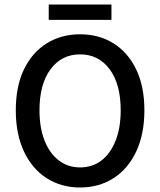

<svg xmlns="http://www.w3.org/2000/svg" viewBox="-20 -819 710 851"><path d="M335 12Q251 12 186.5 -29.5Q122 -71 86 -148Q50 -225 50 -330Q50 -436 86 -511Q122 -586 186.5 -626.5Q251 -667 335 -667Q419 -667 483.5 -626.5Q548 -586 584 -510.5Q620 -435 620 -330Q620 -225 584 -148Q548 -71 483.5 -29.5Q419 12 335 12ZM335 -77Q390 -77 430 -108Q470 -139 492.5 -196Q515 -253 515 -330Q515 -446 466 -512Q417 -578 335 -578Q253 -578 204 -512Q155 -446 155 -330Q155 -253 177.5 -196Q200 -139 240.5 -108Q281 -77 335 -77ZM196 -731V-799H474V-731Z"/></svg>

Font: Assistant SemiBold
Style: Regular
Weight: 600
Designer: Hebrew By Ben Nathan, Latin by Paul Hunt
Version: Version 3.000